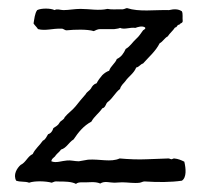

<svg xmlns="http://www.w3.org/2000/svg" viewBox="-20 -461 507 475"><path d="M430 -14C442 -22 440 -44 436 -61C428 -65 421 -68 411 -69C408 -69 406 -67 405 -67C402 -67 399 -69 397 -69L343 -67C323 -66 298 -67 276 -69C254 -59 227 -68 198 -66L175 -62C165 -62 155 -65 146 -64C132 -63 119 -57 107 -62C108 -70 115 -71 118 -77C122 -82 127 -85 131 -91C145 -95 150 -109 162 -116C174 -134 187 -150 206 -160C213 -173 225 -181 233 -193C242 -195 241 -205 247 -209C259 -218 265 -232 277 -241C279 -249 285 -254 290 -260C298 -272 311 -279 317 -294C324 -295 327 -302 334 -304C348 -320 365 -334 375 -354C383 -358 387 -367 395 -371C400 -379 408 -385 413 -393C419 -393 417 -400 424 -400C425 -404 432 -403 432 -409C431 -417 433 -427 430 -433C421 -439 411 -439 398 -436C361 -437 325 -431 294 -441C289 -440 286 -437 279 -438C267 -438 255 -437 246 -439C224 -434 202 -439 179 -439C165 -439 150 -436 137 -436C129 -436 122 -440 115 -436C105 -441 82 -441 72 -436C66 -428 65 -414 63 -403C66 -398 71 -394 74 -389C93 -384 110 -391 131 -390C137 -391 139 -386 145 -386C164 -388 196 -389 212 -384C217 -386 221 -389 228 -389H263C268 -390 273 -390 277 -392C288 -387 301 -394 315 -392C320 -394 332 -398 339 -393C341 -389 336 -388 334 -386C328 -378 324 -371 317 -365C308 -357 302 -346 291 -340C286 -329 280 -320 269 -315C265 -304 254 -298 250 -286C244 -284 238 -280 233 -275C228 -269 223 -263 219 -255C212 -253 208 -248 205 -242C201 -236 195 -234 192 -228C183 -218 175 -208 167 -198C159 -188 148 -181 140 -171C138 -164 130 -163 127 -157C124 -151 118 -148 112 -144C110 -137 106 -131 99 -129C95 -123 93 -116 86 -113C78 -101 67 -93 61 -80C48 -74 44 -59 31 -53C22 -45 12 -29 20 -14C32 -10 41 -13 52 -9C66 -14 94 -13 108 -9C113 -11 116 -13 123 -12C140 -12 157 -12 168 -6C171 -9 176 -10 183 -10C199 -9 214 -13 228 -7C239 -14 251 -9 263 -9C269 -9 276 -10 282 -10C296 -10 312 -7 326 -9C331 -10 335 -13 340 -12C370 -10 403 -10 430 -14Z"/></svg>

Font: FuturaRener
Style: Light
Weight: 300
Designer: BSozoo
Foundry: BSozoo
Version: Version 1.0